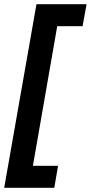

<svg xmlns="http://www.w3.org/2000/svg" viewBox="-29 -740 433 916"><path d="M-9 156H230L248 51H128L244 -615H365L384 -720H145Z"/></svg>

Font: Fixel Text 20240404 SemiBold
Style: Italic
Weight: 600
Width: 4
Italic angle: -10°
Designer: AlfaBravo + MacPaw
Foundry: Kyrylo Tkachov, Marchela Mozhyna, Serhii Makarenko, Maria Weinstein, Zakhar Kryvoshyya
Version: Version 1.211;Glyphs 3.2 (3225)